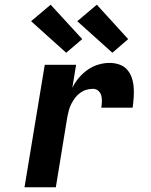

<svg xmlns="http://www.w3.org/2000/svg" viewBox="-20 -795 640 815"><path d="M84 0 170 -520H303L287 -422Q298 -445 315 -465Q332 -485 353 -499.5Q374 -514 398 -521Q422 -528 445 -528Q467 -528 487 -521Q507 -514 520 -499Q533 -484 539.5 -464.5Q546 -445 547.5 -424Q549 -403 547.5 -381.5Q546 -360 543 -338H410Q412 -351 412.5 -364Q413 -377 410 -389Q407 -401 397.5 -409.5Q388 -418 375 -418Q361 -418 347 -414Q333 -410 320.5 -401Q308 -392 299 -380Q290 -368 283 -354.5Q276 -341 272.5 -327.5Q269 -314 266 -300L217 0ZM457 -571 308 -705 391 -775 524 -629ZM261 -571 112 -705 195 -775 329 -629Z"/></svg>

Font: Iosevka Extrabold Extended
Style: Italic
Weight: 800
Width: 7
Italic angle: -9°
Monospace: yes
Designer: Belleve Invis
Foundry: Belleve Invis
Version: Version 32.5.0; ttfautohint (v1.8.4)